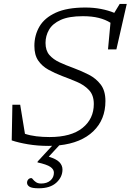

<svg xmlns="http://www.w3.org/2000/svg" viewBox="-20 -756 686 1008"><path d="M183.5 232.5Q147.5 232.5 134.8 224.2Q122 216 122 203.5Q122 193.5 128.2 186.2Q134.5 179 145 179Q148 179 153.2 186Q158.5 193 168.8 200.2Q179 207.5 196 207.5Q226.5 207.5 244.8 191.5Q263 175.5 263 150.5Q263 133 244.5 120.2Q226 107.5 176.5 96.5L178 91.5L253.5 9.5Q244 10 234.5 10Q177.5 10 127 1.5Q76.5 -7 41.5 -19L45 -206H86L111 -53.5Q138 -44.5 170.8 -40.5Q203.5 -36.5 240.5 -36.5Q353.5 -36.5 413 -84.2Q472.5 -132 472.5 -210Q472.5 -256.5 447.2 -283.2Q422 -310 383.5 -326.2Q345 -342.5 306 -357Q266.5 -372 233.5 -390.5Q200.5 -409 180.5 -438.2Q160.5 -467.5 160.5 -515Q160.5 -571 187.2 -616.8Q214 -662.5 273 -689.5Q332 -716.5 428.5 -716.5Q471.5 -716.5 510.2 -709Q549 -701.5 580 -688.5L608.5 -735.5H645.5L591 -496.5H547L560 -636.5Q534 -653 498.5 -662Q463 -671 415 -671Q341.5 -671 298.8 -651.5Q256 -632 237.5 -600Q219 -568 219 -530.5Q219 -491 239.2 -467.5Q259.5 -444 293.2 -428.5Q327 -413 367 -398.5Q407.5 -383.5 445.5 -364.2Q483.5 -345 508.5 -312.5Q533.5 -280 533.5 -225.5Q533.5 -128 469.8 -66.8Q406 -5.5 291 7L236 66.5Q276.5 79 292.2 95.8Q308 112.5 308 134Q308 173.5 275.8 203Q243.5 232.5 183.5 232.5Z"/></svg>

Font: Newsreader Caption Light
Style: Italic
Weight: 300
Italic angle: -17°
Designer: Hugues Gentile
Foundry: Production Type
Version: Version 1.001